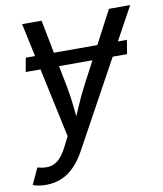

<svg xmlns="http://www.w3.org/2000/svg" viewBox="-93 -615 758 891"><g transform="rotate(-10 286.0 -169.0)"><path d="M538.1 -389.6 527.3 -324.2H49.8L61.5 -389.6ZM-9.3 197.8 25.9 121.6 34.2 123.5Q61 129.9 83.7 126.7Q106.4 123.5 126.7 105.2Q147 86.9 166.5 48.3L189.5 2.9L71.8 -545.9H163.6L226.6 -222.2Q236.3 -171.9 241 -121.8Q245.6 -71.8 252 -24.9H219.7Q241.7 -71.8 262.7 -121.8Q283.7 -171.9 310.5 -222.2L481 -545.9H581.1L237.3 81.5Q213.9 124.5 185.8 152.6Q157.7 180.7 124.8 194.3Q91.8 208 52.7 208Q31.2 208 14.4 204.6Q-2.4 201.2 -9.3 197.8Z"/></g></svg>

Font: Inter
Style: Italic
Weight: 400
Italic angle: -9.3988°
Designer: Rasmus Andersson
Foundry: rsms
Version: Version 4.001;git-66647c0bb